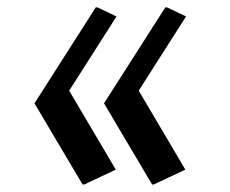

<svg xmlns="http://www.w3.org/2000/svg" viewBox="-20 -647 621 519"><path d="M426.8 -627H431.6L482.9 -602.5L355 -401.9L481 -188.5L396 -148.4H391.1L261.2 -367.7ZM238.8 -627H243.7L294.9 -602.5L167 -401.9L293 -188.5L208 -148.4H203.1L73.2 -367.7Z"/></svg>

Font: Nova Cut
Style: Book
Weight: 400
Version: Version 2.000